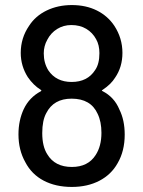

<svg xmlns="http://www.w3.org/2000/svg" viewBox="-20 -731 567 759"><path d="M80 -90Q53 -138 53 -200Q53 -255 74 -300Q96 -346 141 -370Q146 -373 141 -376Q112 -394 90 -426Q62 -470 62 -522Q62 -581 95 -629Q120 -668 164.5 -689.5Q209 -711 264 -711Q320 -711 363 -689.5Q406 -668 432 -629Q464 -580 464 -522Q464 -466 435 -424Q419 -398 386 -376Q380 -373 385 -371Q432 -347 452 -298Q473 -256 473 -199Q473 -134 445 -86Q420 -41 373 -16.5Q326 8 264 8Q200 8 152.5 -17Q105 -42 80 -90ZM167 -121Q197 -71 264 -71Q328 -71 358 -118Q381 -153 381 -206Q381 -250 366 -281Q339 -341 263 -341Q192 -341 163 -284Q147 -255 147 -205Q147 -152 167 -121ZM171 -453Q202 -407 263 -407Q326 -407 356 -454Q373 -478 373 -521Q373 -553 360 -576Q346 -602 321 -617Q296 -632 262 -632Q231 -632 206 -616.5Q181 -601 167 -574Q153 -549 153 -520Q153 -482 171 -453Z"/></svg>

Font: Barlow GEO Medium
Style: Regular
Weight: 500
Designer: Jeremy Tribby
Foundry: Tribby Type
Version: Version 1.408